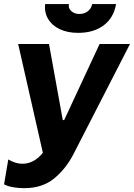

<svg xmlns="http://www.w3.org/2000/svg" viewBox="-39 -741 672 964"><path d="M-18.6 184.6 2.6 59.6Q38 81.2 74 81.2Q107.6 81.2 137.9 61.7Q168.2 42.2 195.2 0.2L182.8 55.2L52.2 -520H207L276.2 -138.2H283.2L461 -520H613.6L330 32.6Q293 105 233.7 154.4Q174.4 203.8 81.2 203.8Q55 203.8 27.8 199.2Q0.6 194.6 -18.6 184.6ZM187.6 -720.6H307Q302.8 -700.4 318.7 -685.6Q334.6 -670.8 359.4 -670.8Q384.2 -670.8 401.9 -684.5Q419.6 -698.2 423.8 -720.6H543.8Q532.2 -651.8 481.7 -613.9Q431.2 -576 353.6 -576Q299.8 -576 260.7 -594.7Q221.6 -613.4 202.3 -646.4Q183 -679.4 187.6 -720.6Z"/></svg>

Font: Fixel Italic Variable 20240409 Display Thin
Style: Italic
Weight: 100
Italic angle: -10°
Designer: AlfaBravo + MacPaw
Foundry: Kyrylo Tkachov, Marchela Mozhyna, Serhii Makarenko, Maria Weinstein, Zakhar Kryvoshyya
Version: Version 1.211;Glyphs 3.2 (3225)